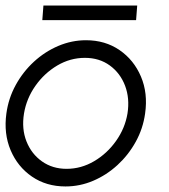

<svg xmlns="http://www.w3.org/2000/svg" viewBox="-28 -659 608 692"><path d="M208 13Q139 13 87.2 -22.5Q35.5 -58 10.2 -117.8Q-15 -177.5 -5 -250Q2.5 -305 28.8 -352.8Q55 -400.5 94.5 -436.8Q134 -473 182.2 -493.5Q230.5 -514 282 -514Q351 -514 402.8 -478.5Q454.5 -443 480 -383Q505.5 -323 495 -250Q487.5 -195.5 461.2 -148Q435 -100.5 395.5 -64.2Q356 -28 308 -7.5Q260 13 208 13ZM212 -50.5Q264.5 -50.5 311.2 -78Q358 -105.5 390.2 -151Q422.5 -196.5 431.5 -250Q440 -304.5 422.8 -350Q405.5 -395.5 367.8 -423Q330 -450.5 278 -450.5Q225 -450.5 178.2 -422.8Q131.5 -395 99.5 -349.5Q67.5 -304 58.5 -250Q49.5 -194.5 67.5 -149.2Q85.5 -104 123.5 -77.2Q161.5 -50.5 212 -50.5ZM128.5 -639H466.5L462.5 -586.5H124.5Z"/></svg>

Font: Urbanist Light
Style: Italic
Weight: 300
Italic angle: -8°
Designer: Corey Hu
Foundry: Corey Hu
Version: Version 1.330; ttfautohint (v1.8.4.7-5d5b)